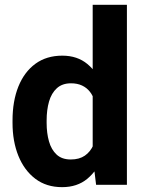

<svg xmlns="http://www.w3.org/2000/svg" viewBox="-20 -770 604 800"><path d="M238.8 9.8Q173.3 9.8 127.2 -25.1Q81.1 -60.1 56.6 -120.6Q32.2 -181.2 32.2 -257.8V-268.1Q32.2 -348.6 56.6 -409.4Q81.1 -470.2 127.4 -504.2Q173.8 -538.1 239.7 -538.1Q302.2 -538.1 344.2 -503.2Q386.2 -468.3 410.2 -408Q434.1 -347.7 443.4 -271V-251.5Q434.1 -178.2 409.9 -119.1Q385.7 -60.1 343.8 -25.1Q301.8 9.8 238.8 9.8ZM274.9 -105.5Q310.5 -105.5 333.7 -121.6Q356.9 -137.7 369.4 -166.5Q381.8 -195.3 384.3 -232.4V-289.6Q382.8 -320.8 375.5 -345.5Q368.2 -370.1 355 -387.2Q341.8 -404.3 322 -413.6Q302.2 -422.9 275.9 -422.9Q239.3 -422.9 216.8 -402.3Q194.3 -381.8 184.3 -346.9Q174.3 -312 174.3 -268.1V-257.8Q174.3 -215.3 184.1 -180.9Q193.8 -146.5 215.8 -126Q237.8 -105.5 274.9 -105.5ZM380.4 0 366.2 -116.2V-750H508.8V0Z"/></svg>

Font: Heebo
Style: Bold
Weight: 700
Designer: Oded Ezer
Foundry: Ezer Type House
Version: Version 3.100